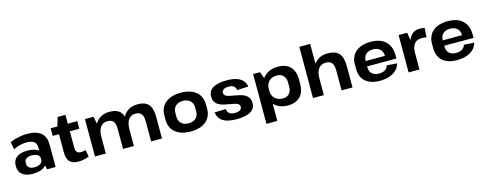

<svg xmlns="http://www.w3.org/2000/svg" viewBox="-29 -1620 6793 2681"><g transform="rotate(-15 3367.5 -280.0)"><path d="M418 -194V-325Q418 -383 383 -410Q348 -437 271 -437Q223 -437 175.5 -424.5Q128 -412 85 -389L64 -496Q96 -512 138 -524Q180 -536 225.5 -543Q271 -550 312 -550Q447 -550 513.5 -494Q580 -438 580 -325V0H456ZM249 10Q154 10 100.5 -31.5Q47 -73 47 -146V-166Q47 -240 101 -281.5Q155 -323 253 -323Q356 -323 415 -283Q474 -243 474 -169V-148Q474 -74 414.5 -32Q355 10 249 10ZM294 -72Q349 -72 381.5 -94.5Q414 -117 414 -155V-166Q414 -202 383.5 -222.5Q353 -243 298 -243Q247 -243 219.5 -223.5Q192 -204 192 -163V-153Q192 -114 219 -93Q246 -72 294 -72Z M910 10Q824 10 784 -33Q744 -76 744 -167V-518L789 -668H901V-196Q901 -149 919 -129Q937 -109 979 -109Q995 -109 1012 -112Q1029 -115 1045 -121L1063 -21Q1043 -12 1017.5 -5Q992 2 964.5 6Q937 10 910 10ZM653 -540H1038V-430H653Z M1961 -292Q1961 -364 1934 -397.5Q1907 -431 1850 -431Q1783 -431 1747.5 -382Q1712 -333 1712 -239L1655 -158V-227Q1655 -384 1721.5 -467Q1788 -550 1913 -550Q2019 -550 2068.5 -493Q2118 -436 2118 -315V0H1961ZM1149 -540H1273L1306 -374V0H1149ZM1555 -292Q1555 -364 1528.5 -397.5Q1502 -431 1444 -431Q1377 -431 1341.5 -382Q1306 -333 1306 -239L1250 -158V-227Q1250 -384 1316 -467Q1382 -550 1507 -550Q1613 -550 1662.5 -493Q1712 -436 1712 -315V0H1555Z M2533 10Q2440 10 2372.5 -19.5Q2305 -49 2269 -104.5Q2233 -160 2233 -237V-303Q2233 -380 2269.5 -435Q2306 -490 2373.5 -520Q2441 -550 2533 -550Q2627 -550 2694.5 -520.5Q2762 -491 2798 -435.5Q2834 -380 2834 -303V-237Q2834 -160 2798 -104.5Q2762 -49 2694.5 -19.5Q2627 10 2533 10ZM2533 -108Q2599 -108 2638 -143.5Q2677 -179 2677 -240V-300Q2677 -361 2638 -396.5Q2599 -432 2533 -432Q2469 -432 2430 -396.5Q2391 -361 2391 -300V-240Q2391 -180 2430 -144Q2469 -108 2533 -108Z M3198 10Q3069 10 3002.5 -31Q2936 -72 2921 -161L3084 -167Q3089 -123 3116 -102Q3143 -81 3195 -81Q3242 -81 3268.5 -97.5Q3295 -114 3295 -144Q3295 -170 3275.5 -184Q3256 -198 3223.5 -205.5Q3191 -213 3152.5 -219Q3114 -225 3075 -234Q3036 -243 3003.5 -260.5Q2971 -278 2951.5 -308.5Q2932 -339 2932 -389Q2932 -468 2999.5 -509.5Q3067 -551 3199 -551Q3280 -551 3337 -533Q3394 -515 3427.5 -479Q3461 -443 3470 -389L3305 -382Q3303 -419 3277 -439Q3251 -459 3203 -459Q3156 -459 3130 -442.5Q3104 -426 3104 -395Q3104 -369 3123.5 -354.5Q3143 -340 3175.5 -332.5Q3208 -325 3246.5 -319Q3285 -313 3324 -303.5Q3363 -294 3395.5 -276.5Q3428 -259 3447.5 -228.5Q3467 -198 3467 -149Q3467 -71 3399 -30.5Q3331 10 3198 10Z M3937 10Q3857 10 3797 -22.5Q3737 -55 3704 -113.5Q3671 -172 3670 -251V-292Q3671 -371 3704.5 -429Q3738 -487 3799 -518.5Q3860 -550 3941 -550Q4054 -550 4116.5 -486Q4179 -422 4179 -303V-237Q4179 -118 4115.5 -54Q4052 10 3937 10ZM3580 -540H3680L3737 -382V180H3580ZM3896 -103Q3954 -103 3987.5 -140Q4021 -177 4021 -242V-295Q4021 -361 3987.5 -398Q3954 -435 3896 -435Q3822 -435 3779.5 -394Q3737 -353 3737 -281V-260Q3737 -187 3779.5 -145Q3822 -103 3896 -103Z M4714 -291Q4714 -364 4687 -397.5Q4660 -431 4600 -431Q4531 -431 4494.5 -382Q4458 -333 4458 -239L4401 -158L4402 -227Q4402 -384 4469.5 -467Q4537 -550 4662 -550Q4770 -550 4821 -493Q4872 -436 4872 -314V0H4714ZM4301 -740H4458V-378V0H4301Z M5267 10Q5179 10 5116 -19Q5053 -48 5020 -103.5Q4987 -159 4987 -236V-304Q4987 -380 5022 -435.5Q5057 -491 5123 -520.5Q5189 -550 5279 -550Q5419 -550 5494 -479Q5569 -408 5569 -277V-231H5116V-309H5444L5423 -279V-311Q5423 -371 5385.5 -405.5Q5348 -440 5284 -440Q5218 -440 5181.5 -405Q5145 -370 5145 -308V-219Q5145 -158 5181 -124.5Q5217 -91 5280 -91Q5335 -91 5369.5 -113Q5404 -135 5413 -174L5561 -164Q5538 -80 5461 -35Q5384 10 5267 10Z M5683 -540H5807L5840 -331V0H5683ZM5803 -277Q5803 -412 5851 -481Q5899 -550 5992 -550Q6008 -550 6025.5 -548Q6043 -546 6060 -541L6051 -408Q6019 -416 5983 -416Q5912 -416 5876 -371.5Q5840 -327 5840 -236Z M6382 10Q6294 10 6231 -19Q6168 -48 6135 -103.5Q6102 -159 6102 -236V-304Q6102 -380 6137 -435.5Q6172 -491 6238 -520.5Q6304 -550 6394 -550Q6534 -550 6609 -479Q6684 -408 6684 -277V-231H6231V-309H6559L6538 -279V-311Q6538 -371 6500.5 -405.5Q6463 -440 6399 -440Q6333 -440 6296.5 -405Q6260 -370 6260 -308V-219Q6260 -158 6296 -124.5Q6332 -91 6395 -91Q6450 -91 6484.5 -113Q6519 -135 6528 -174L6676 -164Q6653 -80 6576 -35Q6499 10 6382 10Z"/></g></svg>

Font: Pathway Extreme 8pt Thin 12pt
Style: Bold
Weight: 700
Version: Version 1.001;gftools[0.9.26]